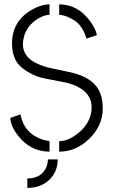

<svg xmlns="http://www.w3.org/2000/svg" viewBox="-20 -704 526 895"><path d="M107.4 171.9V127.9Q167 127.9 192.4 83Q203.1 62.5 203.1 39.1H249Q249 102.5 201.2 141.6Q163.1 171.9 107.4 171.9ZM28.3 -154.3 75.2 -170.9Q92.8 -81.1 179.7 -52.7Q210.9 -45.9 210.9 -45.9V2.9Q123 2.9 64.5 -71.3Q29.3 -116.2 28.3 -154.3ZM36.1 -501Q36.1 -605.5 127.9 -658.2Q171.9 -683.6 210.9 -683.6V-634.8Q175.8 -633.8 136.7 -602.5Q87.9 -560.5 86.9 -497.1Q86.9 -423.8 192.4 -392.6Q203.1 -388.7 302.7 -368.2Q322.3 -364.3 334 -360.4Q423.8 -333 448.2 -267.6Q459 -237.3 459 -199.2Q459 -116.2 393.6 -54.7Q333 2.9 255.9 2.9V-45.9Q298.8 -45.9 346.7 -85Q406.2 -134.8 407.2 -203.1Q407.2 -286.1 294.9 -317.4Q286.1 -319.3 191.4 -337.9Q168 -342.8 156.2 -346.7Q77.1 -377.9 52.7 -423.8Q36.1 -456.1 36.1 -501ZM255.9 -634.8V-683.6Q343.8 -683.6 401.4 -603.5Q426.8 -568.4 431.6 -540L382.8 -524.4Q375 -553.7 359.4 -576.2Q343.8 -598.6 326.2 -609.4Q308.6 -620.1 292.5 -626.5Q276.4 -632.8 265.6 -633.8Z"/></svg>

Font: Post No Bills Colombo
Style: Regular
Weight: 400
Designer: Kosala Senevirathne, Siva Puranthara, Lasantha Premarathna, Tharique Azeez
Foundry: Mooniak
Version: Version 1.220 ; ttfautohint (v1.6)